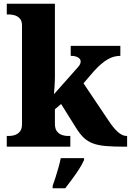

<svg xmlns="http://www.w3.org/2000/svg" viewBox="-20 -780 697 1021"><path d="M16 0V-57H30Q42 -57 57.5 -61.5Q73 -66 85 -79.5Q97 -93 97 -120V-644Q97 -670 84.5 -682.5Q72 -695 56.5 -699Q41 -703 30 -703H16V-760H272V-377Q272 -364 271.5 -348.5Q271 -333 270 -318.5Q269 -304 268 -293.5Q267 -283 267 -279L393 -421Q400 -429 403.5 -435Q407 -441 408 -445.5Q409 -450 409 -453Q409 -466 395 -474.5Q381 -483 356 -483V-536H620V-483Q603 -483 586 -478.5Q569 -474 552 -464Q535 -454 517 -438.5Q499 -423 479 -401L424 -337L557 -139Q584 -98 607.5 -77.5Q631 -57 653 -57H656V0H642Q583 0 542.5 -3.5Q502 -7 474 -17.5Q446 -28 425.5 -47.5Q405 -67 385 -99L305 -227L272 -199V-122Q272 -94 284 -80Q296 -66 312 -61.5Q328 -57 338 -57H354V0ZM260 208Q267 189 275.5 162.5Q284 136 291.5 109Q299 82 303 61H427V71Q418 92 401 118.5Q384 145 364 172Q344 199 327 221H260Z"/></svg>

Font: Noto Serif Kannada ExtraBold
Style: Regular
Weight: 800
Version: Version 2.003